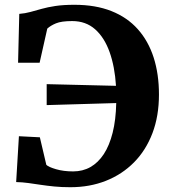

<svg xmlns="http://www.w3.org/2000/svg" viewBox="-20 -771 714 802"><path d="M274 11Q237 11 206.8 8Q176.5 5 150 1Q123.5 -3 98.2 -6.5Q73 -10 47.5 -10.5L59 -202L146.5 -197.5L173.5 -82.5Q182.5 -73.5 214 -64.2Q245.5 -55 285.5 -55Q325.5 -55 357.8 -73.2Q390 -91.5 413.5 -127.2Q437 -163 450.5 -216.5Q464 -270 465.5 -340.5L175 -332V-419.5L464.5 -412.5Q459.5 -492.5 437.8 -553.5Q416 -614.5 377.2 -648.8Q338.5 -683 281.5 -683Q236.5 -683 213.8 -673.5Q191 -664 177.5 -651.5L145.5 -509H55.5L60.5 -713Q85 -715 107 -721Q129 -727 153.8 -734Q178.5 -741 211.5 -746Q244.5 -751 291 -751Q379 -751 445.2 -724.8Q511.5 -698.5 555.5 -649.2Q599.5 -600 621.8 -530.8Q644 -461.5 644 -376.5Q644 -286.5 616.8 -214.8Q589.5 -143 539.8 -92.8Q490 -42.5 422.5 -15.8Q355 11 274 11Z"/></svg>

Font: Merriweather 20pt ExtraBold
Style: Regular
Weight: 800
Version: Version 2.100